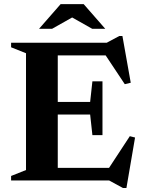

<svg xmlns="http://www.w3.org/2000/svg" viewBox="-20 -878 700 934"><path d="M34 0V-22L106.5 -51V-619L34 -648V-670H499L560.5 -703H575.5L616 -475.5L587 -468.5L494 -608.5H261V-382H418.5L429.5 -482.5H478.5V-220.5H429.5L418.5 -321H261V-61.5H510.5L611.5 -215.5L637 -209L595 36.5H578L511 0ZM428.5 -738 331 -793 233.5 -738H170L275 -858H387L492 -738Z"/></svg>

Font: Newsreader 16pt
Style: Bold
Weight: 700
Designer: Hugues Gentile
Foundry: Production Type
Version: Version 1.003; ttfautohint (v1.8.3)